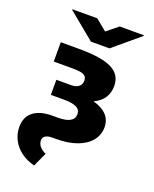

<svg xmlns="http://www.w3.org/2000/svg" viewBox="-168 -828 899 1121"><g transform="rotate(20 281.0 -267.0)"><path d="M465.8 -395.5Q465.8 -354 444.8 -322Q423.8 -290 382.8 -271.5Q495.1 -240.2 495.1 -150.4Q495.1 -103.5 466.1 -67.1Q437 -30.8 382.6 -10.5Q328.1 9.8 253.9 9.8H229.5Q201.7 9.8 186.8 19.3Q171.9 28.8 171.9 46.9Q171.9 87.9 224.6 112.3L184.6 199.2Q136.2 187 100.6 160.4Q64.9 133.8 45.7 96.4Q26.4 59.1 26.4 15.6Q26.4 -44.9 67.6 -77.6Q108.9 -110.4 184.6 -110.4H217.8Q269.5 -110.4 294.9 -125Q320.3 -139.6 320.3 -168.9Q319.8 -196.8 294.4 -209.2Q269 -221.7 218.8 -221.7H135.7V-315.4H225.6Q258.3 -315.4 274.7 -329.1Q291 -342.8 291 -367.2Q290.5 -384.3 281.5 -393.6Q272.5 -402.8 253.2 -406.5Q233.9 -410.2 200.2 -410.2H85V-530.3H200.2Q292 -530.3 350.1 -516.8Q408.2 -503.4 437 -473.6Q465.8 -443.8 465.8 -395.5ZM306.6 -677.7 377 -734.4H527.3V-730.5L364.3 -593.8H249L83 -730.5V-734.4H237.3Z"/></g></svg>

Font: Pretendard Std Black
Style: Regular
Weight: 900
Designer: Base glyphs from Inter by Rasmus Andersson; Hangeul glyphs from Noto Sans CJK(Source Han Sans) by Jang Soo-young and Kan
Foundry: Kil Hyung-jin
Version: Version 1.309